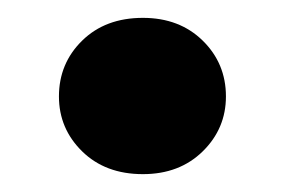

<svg xmlns="http://www.w3.org/2000/svg" viewBox="-20 -187 320 215"><path d="M140 8Q98 8 72 -17.5Q46 -43 46 -79Q46 -116 72 -141.5Q98 -167 140 -167Q181 -167 207 -141.5Q233 -116 233 -79Q233 -43 207 -17.5Q181 8 140 8Z"/></svg>

Font: Albert Sans ExtraBold
Style: Regular
Weight: 800
Designer: Andreas Rasmussen
Foundry: a.Foundry
Version: Version 1.025